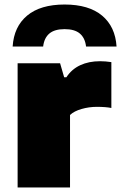

<svg xmlns="http://www.w3.org/2000/svg" viewBox="-20 -830 536 850"><path d="M58 -550H246L264 -488H274Q297 -523.5 335 -541.2Q373 -559 423 -559Q447 -559 473 -555V-352Q448 -357 409 -357Q374 -357 341 -347.5Q308 -338 290 -321V0H58ZM266 -810Q373 -810 431.8 -761Q490.5 -712 496 -624H361Q356.5 -662 333.5 -681.5Q310.5 -701 266 -701Q221.5 -701 198.5 -681.5Q175.5 -662 171 -624H36Q41.5 -712 100.2 -761Q159 -810 266 -810Z"/></svg>

Font: Encode Sans Expanded Black
Style: Regular
Weight: 900
Width: 7
Designer: Multiple Designers
Foundry: Impallari Type
Version: Version 2.000